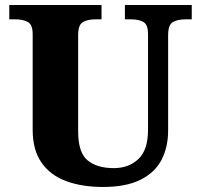

<svg xmlns="http://www.w3.org/2000/svg" viewBox="-20 -734 799 764"><path d="M390 10Q307 10 244 -13Q181 -36 145.5 -86.5Q110 -137 110 -218V-598Q110 -637 90 -647Q70 -657 43 -657H17V-714H384V-657H358Q330 -657 310.5 -646.5Q291 -636 291 -594V-210Q291 -127 328.5 -96Q366 -65 433 -65Q492 -65 530.5 -101Q569 -137 569 -217V-598Q569 -637 550 -647Q531 -657 503 -657H477V-714H743V-657H717Q688 -657 668.5 -646.5Q649 -636 649 -594V-215Q649 -148 622.5 -97.5Q596 -47 538.5 -18.5Q481 10 390 10Z"/></svg>

Font: Noto Serif Devanagari ExtraBold
Style: Regular
Weight: 800
Designer: Universal Thirst, Indian Type Foundry and the Monotype Design Team
Foundry: Monotype Imaging Inc.
Version: Version 2.004; ttfautohint (v1.8.4.7-5d5b)